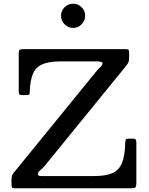

<svg xmlns="http://www.w3.org/2000/svg" viewBox="-20 -1015 802 1035"><path d="M109 -750H659.5Q670.5 -750 673.2 -746Q676 -742 676 -731V-703.5Q676 -684.5 669.8 -674.2Q663.5 -664 655 -654L225.5 -126.5Q213 -110.5 198.5 -98.8Q184 -87 184 -77Q184 -72 188 -69Q192 -66 204 -66H488Q551 -66 586.8 -82.2Q622.5 -98.5 638 -137.5Q653.5 -176.5 655 -245Q655.5 -256.5 657.8 -262Q660 -267.5 672.5 -267.5H696.5Q709.5 -267.5 712.2 -261.8Q715 -256 715 -244V-29.5Q715 -9 709.8 -4.5Q704.5 0 683.5 0H63.5Q51 0 46.5 -3Q42 -6 42 -19V-45.5Q42 -61.5 45 -69.2Q48 -77 55 -85L496.5 -627Q506.5 -640 519.5 -651.8Q532.5 -663.5 532.5 -675Q532.5 -684 498.5 -684H306.5Q243.5 -684 208 -668.2Q172.5 -652.5 157.5 -617Q142.5 -581.5 140.5 -522Q140.5 -507.5 137 -505Q133.5 -502.5 119 -502.5H100.5Q86.5 -502.5 83.8 -507Q81 -511.5 81 -524.5V-726.5Q81 -744 86.2 -747Q91.5 -750 109 -750ZM374 -864.5Q347.5 -864.5 328.2 -884Q309 -903.5 309 -930Q309 -957 328.2 -976Q347.5 -995 374 -995Q401 -995 420 -976Q439 -957 439 -930Q439 -903.5 420 -884Q401 -864.5 374 -864.5Z"/></svg>

Font: Besley Medium
Style: Regular
Weight: 500
Designer: Owen Earl
Foundry: indestructible type*
Version: Version 2.001; ttfautohint (v1.8.3)